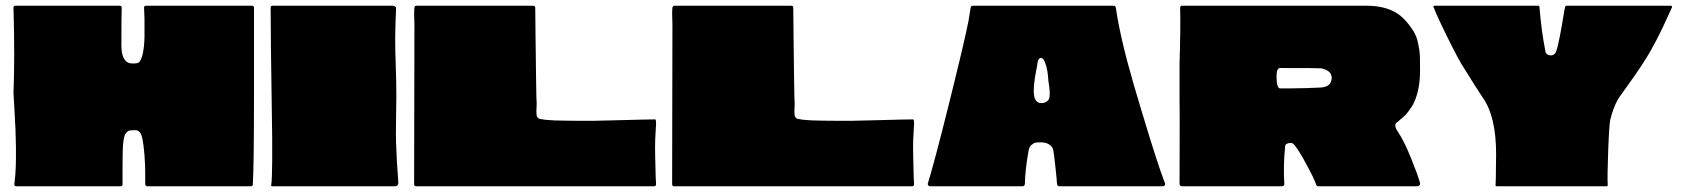

<svg xmlns="http://www.w3.org/2000/svg" viewBox="-20 -649 5868 669"><path d="M865 -622Q865 -604 865 -565.5Q865 -527 865 -443Q865 -359 865 -322Q865 -77 861 -7Q861 0 854 0H493Q487 0 486 -7Q486 -7 486 -16.5Q486 -26 486 -40Q486 -54 485.5 -72Q485 -90 483.5 -108Q482 -126 480 -142Q478 -158 475 -170.5Q472 -183 467 -188Q462 -194 456 -195Q450 -196 441 -195Q436 -195 433.5 -194.5Q431 -194 429 -193.5Q427 -193 425 -191.5Q423 -190 421.5 -188Q420 -186 417 -182Q413 -177 410.5 -160.5Q408 -144 407.5 -120Q407 -96 407 -77.5Q407 -59 407 -35Q407 -11 407 -8V-7Q407 0 400 0H37Q29 0 30 -8Q34 -38 35 -69.5Q36 -101 35.5 -137Q35 -173 34 -196.5Q33 -220 30.5 -263.5Q28 -307 27 -325V-326Q32 -447 27 -622Q27 -629 34 -629H397Q405 -629 404 -621Q403 -597 403 -490Q403 -464 410 -449Q417 -434 428.5 -430Q440 -426 458 -429Q470 -431 476.5 -458Q483 -485 483.5 -522Q484 -559 483.5 -583.5Q483 -608 482 -621Q481 -629 489 -629H858Q864 -629 865 -623Q865 -622 865 -622Z M927 -629H1349Q1354 -629 1357.5 -625.5Q1361 -622 1360 -617Q1359 -594 1358 -567.5Q1357 -541 1357 -518Q1357 -495 1357.5 -467.5Q1358 -440 1359 -417.5Q1360 -395 1360.5 -366.5Q1361 -338 1361 -316Q1361 -295 1360 -234Q1359 -173 1360 -151Q1362 -89 1368 -12Q1368 -7 1365 -3.5Q1362 0 1357 0H928Q924 0 925 -4Q931 -40 927 -272Q923 -518 923 -625Q924 -626 927 -629Z M2263 -100Q2265 -7 2266 -7Q2266 0 2259 0H1430Q1423 0 1423 -7V-23Q1423 -24 1423 -24Q1423 -26 1423 -28L1424 -565Q1422 -604 1424 -622Q1425 -629 1431 -629H1838Q1845 -629 1845 -622Q1845 -609 1846 -524.5Q1847 -440 1848 -367Q1849 -294 1850 -288Q1850 -282 1849.5 -274.5Q1849 -267 1849 -261.5Q1849 -256 1849.5 -250Q1850 -244 1852 -241Q1854 -239 1856 -237Q1858 -235 1862 -234.5Q1866 -234 1868.5 -233.5Q1871 -233 1877.5 -232Q1884 -231 1888 -231Q1904 -229 1954.5 -228.5Q2005 -228 2006 -228Q2022 -227 2130 -230Q2238 -233 2262 -233Q2265 -233 2265 -230Q2266 -225 2266 -218Q2264 -177 2263 -164Q2262 -142 2263 -100Z M3162 -100Q3164 -7 3165 -7Q3165 0 3158 0H2329Q2322 0 2322 -7V-23Q2322 -24 2322 -24Q2322 -26 2322 -28L2323 -565Q2321 -604 2323 -622Q2324 -629 2330 -629H2737Q2744 -629 2744 -622Q2744 -609 2745 -524.5Q2746 -440 2747 -367Q2748 -294 2749 -288Q2749 -282 2748.5 -274.5Q2748 -267 2748 -261.5Q2748 -256 2748.5 -250Q2749 -244 2751 -241Q2753 -239 2755 -237Q2757 -235 2761 -234.5Q2765 -234 2767.5 -233.5Q2770 -233 2776.5 -232Q2783 -231 2787 -231Q2803 -229 2853.5 -228.5Q2904 -228 2905 -228Q2921 -227 3029 -230Q3137 -233 3161 -233Q3164 -233 3164 -230Q3165 -225 3165 -218Q3163 -177 3162 -164Q3161 -142 3162 -100Z M4023 -55Q4031 -33 4039 -11Q4041 -7 4038.5 -3.5Q4036 0 4032 0H3671Q3664 0 3663 -8Q3663 -17 3657 -71Q3652 -116 3650 -126Q3647 -139 3635 -146Q3623 -153 3607 -153Q3595 -153 3588.5 -152Q3582 -151 3574 -144Q3566 -137 3564 -124Q3552 -58 3551 -8Q3550 0 3543 0H3221Q3217 0 3214.5 -3Q3212 -6 3213 -10Q3235 -80 3288 -293Q3341 -506 3355 -578Q3359 -600 3362 -622Q3363 -629 3370 -629H3860Q3867 -629 3868 -622Q3883 -517 3931 -352Q3995 -136 4023 -55ZM3591 -406Q3579 -347 3583 -317Q3587 -287 3614 -290Q3624 -292 3630 -297.5Q3636 -303 3637 -313Q3638 -323 3637.5 -330.5Q3637 -338 3635.5 -350.5Q3634 -363 3633 -367Q3632 -384 3629.5 -400.5Q3627 -417 3621 -432Q3615 -447 3608 -447Q3605 -447 3603 -446Q3601 -445 3599.5 -442.5Q3598 -440 3597 -438Q3596 -436 3595.5 -432Q3595 -428 3594.5 -425Q3594 -422 3593 -416Q3592 -410 3591 -406Z M4850 -191Q4872 -159 4897 -97Q4922 -35 4928 -11Q4929 -7 4926 -3.5Q4923 0 4919 0H4574Q4568 0 4566 -6Q4559 -27 4529 -82Q4499 -137 4486 -148Q4480 -153 4469 -150Q4458 -147 4458 -140Q4451 -69 4455 -10Q4456 0 4446 0H4099Q4090 0 4090 -9Q4091 -289 4090 -303V-304V-428Q4094 -556 4092 -620Q4092 -629 4098 -629H4742Q4803 -629 4844 -605Q4876 -586 4904 -542Q4916 -524 4921.5 -497Q4927 -470 4927.5 -454Q4928 -438 4928 -404Q4928 -339 4908 -294Q4904 -285 4898.5 -276.5Q4893 -268 4888 -261.5Q4883 -255 4877.5 -249Q4872 -243 4867 -239Q4862 -235 4858.5 -232Q4855 -229 4853 -227Q4851 -225 4851 -225Q4850 -225 4849 -224Q4834 -215 4850 -191ZM4581 -344Q4620 -346 4620 -378Q4620 -403 4584 -411Q4578 -412 4440 -412Q4427 -412 4428 -377Q4429 -342 4440 -341Q4448 -341 4473 -341Q4498 -341 4532.5 -342Q4567 -343 4581 -344Z M5437 -629H5802Q5804 -629 5805.5 -627Q5807 -625 5806 -624Q5805 -622 5795.5 -601Q5786 -580 5775.5 -557.5Q5765 -535 5749 -504.5Q5733 -474 5719 -451Q5700 -420 5675.5 -385Q5651 -350 5635 -328Q5619 -306 5617 -302Q5601 -273 5591 -233Q5587 -217 5583.5 -123Q5580 -29 5582 -4Q5582 0 5578 0H5195Q5191 0 5191 -4Q5191 -5 5191.5 -14Q5192 -23 5192 -28Q5193 -101 5193 -112Q5193 -243 5147 -308Q5126 -339 5071 -428Q5062 -443 5041 -484Q5020 -525 5000.5 -566.5Q4981 -608 4975 -624Q4973 -629 4979 -629H5341Q5344 -629 5344 -625Q5351 -539 5365 -469Q5366 -463 5371.5 -459.5Q5377 -456 5383 -456Q5397 -456 5402 -469Q5408 -486 5415 -522Q5422 -558 5427 -590Q5432 -622 5434 -626Q5434 -629 5437 -629Z"/></svg>

Font: Cubao Free Wide
Style: Wide
Weight: 400
Designer: Aaron Amar
Version: Version 001.001